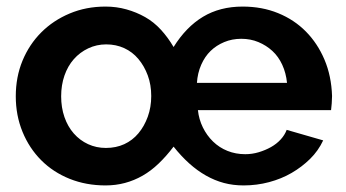

<svg xmlns="http://www.w3.org/2000/svg" viewBox="-20 -554 1052 584"><path d="M301 10Q242 10 192 -10Q142 -30 105.5 -66.5Q69 -103 48.5 -153Q28 -203 28 -261Q28 -320 48.5 -369.5Q69 -419 105.5 -455.5Q142 -492 192 -513Q242 -534 301 -534Q334 -534 364.5 -525.5Q395 -517 421.5 -502Q448 -487 469.5 -463.5Q491 -440 508 -411Q546 -472 597.5 -503Q649 -534 718 -534Q777 -534 826 -514Q875 -494 910.5 -458Q946 -422 967 -372.5Q988 -323 990 -262Q990 -252 989 -239.5Q988 -227 987 -219H582Q585 -191 597 -166.5Q609 -142 628 -123.5Q647 -105 672 -95Q697 -85 726 -85Q747 -85 767 -91Q787 -97 804 -106.5Q821 -116 833.5 -129.5Q846 -143 852 -159L963 -127Q948 -95 923 -70.5Q898 -46 867 -28Q836 -10 798.5 0Q761 10 721 10Q689 10 661 2.5Q633 -5 606.5 -20Q580 -35 555.5 -57Q531 -79 508 -108Q486 -79 462.5 -56.5Q439 -34 413.5 -19.5Q388 -5 360 2.5Q332 10 301 10ZM302 -104Q333 -104 358 -115.5Q383 -127 401 -148.5Q419 -170 429.5 -199Q440 -228 440 -262Q440 -296 429.5 -324.5Q419 -353 401 -374.5Q383 -396 358 -407.5Q333 -419 303 -419Q274 -419 248.5 -407Q223 -395 204.5 -374Q186 -353 176 -324Q166 -295 166 -261Q166 -227 176 -198Q186 -169 204.5 -148Q223 -127 248 -115.5Q273 -104 302 -104ZM853 -302Q850 -332 838.5 -357Q827 -382 808.5 -399Q790 -416 766 -426Q742 -436 714 -436Q686 -436 662 -426Q638 -416 620.5 -399Q603 -382 592 -357Q581 -332 579 -302Z"/></svg>

Font: Rising Sun
Style: Bold
Weight: 700
Designer: Matt McInerney, Pablo Impallari, Rodrigo Fuenzalida (Raleway font), Stephen Hutchings (Greek), Cristiano Sobral (main ch
Foundry: The Rising Sun Project Authors
Version: Version 4.327; ttfautohint (v1.8.4.7-5d5b-dirty)